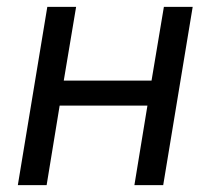

<svg xmlns="http://www.w3.org/2000/svg" viewBox="-20 -540 640 560"><path d="M32 0 118 -520H202L166 -305H422L458 -520H542L456 0H372L410 -232H154L116 0Z"/></svg>

Font: Iosevka Aile
Style: Italic
Weight: 400
Italic angle: -9°
Designer: Belleve Invis
Foundry: Belleve Invis
Version: Version 28.0.1; ttfautohint (v1.8.4)